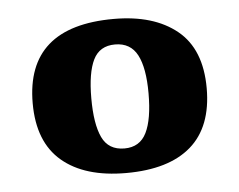

<svg xmlns="http://www.w3.org/2000/svg" viewBox="-36 -760 524 421"><g transform="rotate(-5 226.5 -549.5)"><path d="M226 -380Q135 -380 85 -422.5Q35 -465 35 -550Q35 -719 228 -719Q316 -719 367 -677.5Q418 -636 418 -550Q418 -465 369 -422.5Q320 -380 226 -380ZM227 -434Q261 -434 275.5 -463.5Q290 -493 290 -550Q290 -606 275 -634.5Q260 -663 226 -663Q192 -663 178 -634.5Q164 -606 164 -550Q164 -493 178 -463.5Q192 -434 227 -434Z"/></g></svg>

Font: Noto Serif Georgian ExtraBold
Style: Regular
Weight: 800
Designer: Monotype Design Team, Akaki Razmadze
Foundry: Google LLC
Version: Version 2.003; ttfautohint (v1.8.4.7-5d5b)